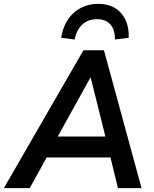

<svg xmlns="http://www.w3.org/2000/svg" viewBox="-51 -981 803 1001"><path d="M-31 0 384 -719H491L687 0H564L516 -197L558 -160H157L211 -194L104 0ZM420 -576 236 -244 216 -269H532L505 -243L422 -576ZM338 -775 268 -784Q281 -867 333.5 -914Q386 -961 462 -961Q512 -961 548 -939.5Q584 -918 603 -878Q622 -838 620 -784L548 -775Q549 -825 525 -853Q501 -881 454 -881Q408 -881 378 -853Q348 -825 338 -775Z"/></svg>

Font: Nunitoga
Style: Bold Italic
Weight: 700
Italic angle: -9°
Designer: Vernon Adams
Foundry: Vernon Adams
Version: Version 1.0